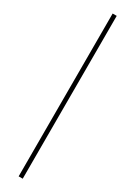

<svg xmlns="http://www.w3.org/2000/svg" viewBox="-218 -809 576 817"><g transform="rotate(30 70.0 -400.0)"><path d="M60 0V-800H80V0Z"/></g></svg>

Font: Big Shoulders Display SC Thin
Style: Regular
Weight: 100
Designer: Patric King
Foundry: XO Type Co
Version: Version 2.002